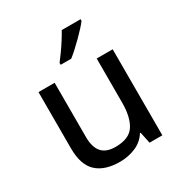

<svg xmlns="http://www.w3.org/2000/svg" viewBox="-179 -898 985 1040"><g transform="rotate(-30 313.0 -378.0)"><path d="M542 -538V0H462L447 -71H443Q417 -29 371 -9.5Q325 10 273 10Q178 10 128 -36.5Q78 -83 78 -186V-538H179V-198Q179 -135 206.5 -103.5Q234 -72 292 -72Q377 -72 409.5 -121.5Q442 -171 442 -263V-538ZM473 -756Q463 -742 444.5 -722Q426 -702 404.5 -680.5Q383 -659 361.5 -639.5Q340 -620 322 -606H256V-618Q271 -637 289.5 -663Q308 -689 325.5 -716.5Q343 -744 355 -766H473Z"/></g></svg>

Font: Noto Sans New Tai Lue Medium
Style: Regular
Weight: 500
Version: Version 2.003